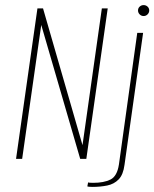

<svg xmlns="http://www.w3.org/2000/svg" viewBox="-20 -624 606 754"><path d="M43 0 127 -591H149L304 -54L380 -591H403L319 0H295L142 -526L67 0ZM342 110Q338 110 331.5 109.5Q325 109 323 108L326 92Q326 93 332.5 93.5Q339 94 346 94Q388 94 414 81Q440 68 447 22L519 -495H542L469 23Q464 62 446 80.5Q428 99 401 104.5Q374 110 342 110ZM544 -561Q535 -561 528.5 -567.5Q522 -574 522 -583Q522 -592 528.5 -598Q535 -604 544 -604Q553 -604 559.5 -598Q566 -592 566 -583Q566 -574 559.5 -567.5Q553 -561 544 -561Z"/></svg>

Font: Alumni Sans Thin Thin
Style: Italic
Weight: 250
Italic angle: -8°
Version: Version 1.016